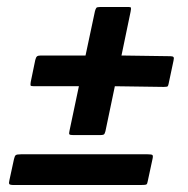

<svg xmlns="http://www.w3.org/2000/svg" viewBox="-20 -549 538 550"><path d="M191 -162Q181 -162 179 -164Q177 -166 179 -174L206 -302H77Q68 -302 67.5 -304.5Q67 -307 68 -314L81 -377Q83 -385 86 -387.5Q89 -390 97 -390H225L252 -517Q254 -524 256 -526.5Q258 -529 268 -529H348Q354 -529 355 -527Q356 -525 354 -515L328 -390L468 -388Q475 -388 477 -385.5Q479 -383 477 -375L463 -309Q462 -304 460.5 -302Q459 -300 449 -300L309 -302L282 -173Q280 -165 277 -163.5Q274 -162 266 -162ZM20 -19Q8 -19 6.5 -22Q5 -25 7 -33L20 -93Q22 -102 25 -104.5Q28 -107 40 -107H403Q414 -107 416.5 -105Q419 -103 417 -94L403 -29Q402 -22 399 -20.5Q396 -19 382 -19Z"/></svg>

Font: Glory Thin ExtraBold
Style: Italic
Weight: 800
Italic angle: -12°
Version: Version 1.011